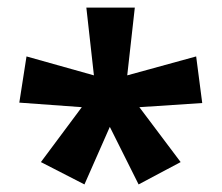

<svg xmlns="http://www.w3.org/2000/svg" viewBox="-20 -886 585 507"><path d="M336 -866 316 -687 498 -737 514 -614 348 -603 457 -458 346 -399 270 -551 203 -399 88 -458 196 -603 31 -615 50 -737 228 -687 208 -866Z"/></svg>

Font: Noto Sans Malayalam UI
Style: Regular
Weight: 400
Designer: Jelle Bosma - Monotype Design Team
Foundry: Monotype Imaging Inc.
Version: Version 2.104